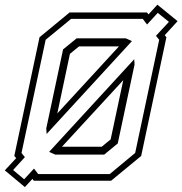

<svg xmlns="http://www.w3.org/2000/svg" viewBox="-32 -752 759 799"><path d="M71.5 26.5 -12 -43 35.5 -94 27.5 -103 132.5 -597 257.5 -700H579.5L586 -692L623 -732.5L707 -664L653.5 -605.5L660.5 -597L555.5 -103L430.5 0H108.5L103 -7.5ZM226 -141.5H391.5L428.5 -172L481 -418.5ZM198 -108.5 172.5 -120 526.5 -505.5 528 -483.5 458 -155 401.5 -108.5ZM68.5 -6 109.5 -50.5 127 -27.5H424.5L530.5 -115.5L630.5 -586.5L617 -603L671 -661L624.5 -698.5L580 -650L562 -673.5H264L158 -586.5L57.5 -115.5L71.5 -98L22.5 -44.5ZM162 -194.5 160.5 -217.5 230.5 -546.5 287 -592.5H491.5L517 -581ZM206.5 -280 463 -559H297L259 -528Z"/></svg>

Font: Tourney Light
Style: Italic
Weight: 300
Italic angle: -12°
Version: Version 1.015